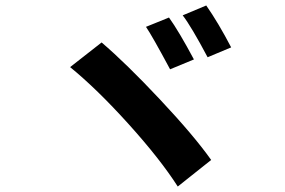

<svg xmlns="http://www.w3.org/2000/svg" viewBox="-20 -755 1040 701"><path d="M597 -691Q633 -641 688 -538L601 -502Q535 -625 513 -657ZM733 -735Q777 -672 824 -582L738 -546Q678 -659 647 -699ZM351 -600Q440 -524 564 -392Q688 -260 751 -171L629 -74Q565 -174 449.5 -302Q334 -430 236 -510Z"/></svg>

Font: Swei Fan Sans CJK TC
Style: Bold
Weight: 700
Version: Version 2.130